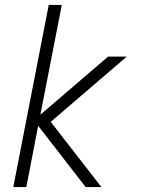

<svg xmlns="http://www.w3.org/2000/svg" viewBox="-20 -760 590 780"><path d="M392 0H328L135 -249L87 0H34L178 -740H231L144 -294L419 -530H495L186 -265Z"/></svg>

Font: Lode Dark Term
Style: Italic
Weight: 400
Italic angle: -11°
Monospace: yes
Designer: Belleve Invis
Foundry: Belleve Invis
Version: Version 29.2.0